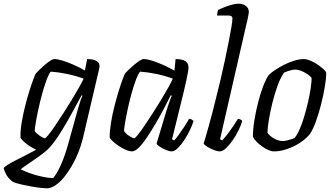

<svg xmlns="http://www.w3.org/2000/svg" viewBox="-80 -820 1817 1040"><path d="M173 200Q162 200 139 197.5Q116 195 88.5 190Q61 185 35 179Q9 173 -9 166Q-35 147 -46.5 125Q-58 103 -60 91Q-57 85 -40.5 74Q-24 63 2 50Q28 37 58 21.5Q88 6 116 -9Q96 -18 77 -31Q58 -44 45.5 -56.5Q33 -69 31 -75Q30 -112 37.5 -157Q45 -202 56.5 -247Q68 -292 80 -330Q92 -368 101.5 -393Q111 -418 114 -422Q121 -430 134 -442.5Q147 -455 162.5 -468.5Q178 -482 192 -491Q206 -500 214 -500Q232 -500 259.5 -491.5Q287 -483 319 -469Q351 -455 380 -438L392 -500Q400 -500 411.5 -499Q423 -498 434 -494Q445 -490 452 -482.5Q459 -475 459 -462Q459 -461 458.5 -455.5Q458 -450 456 -442L368 -67Q359 -31 344 6.5Q329 44 309 78.5Q289 113 266.5 140.5Q244 168 220 184Q196 200 173 200ZM208 145Q230 118 251 70.5Q272 23 290 -42L343 -233Q350 -257 356.5 -276.5Q363 -296 367 -301L362 -304Q337 -258 309.5 -207.5Q282 -157 253.5 -110.5Q225 -64 195 -28Q184 -14 161.5 4Q139 22 113 40Q87 58 65 73Q43 88 32 97Q46 105 77 116.5Q108 128 144 136Q180 144 208 145ZM163 -71Q167 -71 182 -89Q197 -107 217.5 -137.5Q238 -168 261.5 -204Q285 -240 307 -276.5Q329 -313 347 -344.5Q365 -376 373 -394Q329 -410 283 -419.5Q237 -429 195 -432Q184 -419 172 -386.5Q160 -354 148.5 -312.5Q137 -271 128 -229Q119 -187 113.5 -154.5Q108 -122 108 -110Q117 -97 136 -84Q155 -71 163 -71Z M635 0Q620 0 600 -9Q580 -18 561 -31Q542 -44 529 -56.5Q516 -69 514 -75Q514 -112 521.5 -157Q529 -202 540.5 -247Q552 -292 564 -330.5Q576 -369 585.5 -394Q595 -419 598 -423Q604 -430 617 -442.5Q630 -455 646 -468.5Q662 -482 676 -491Q690 -500 698 -500Q716 -500 743.5 -491.5Q771 -483 803.5 -468.5Q836 -454 865 -437L871 -500Q907 -500 924 -489Q941 -478 941 -454Q941 -438 929.5 -385Q918 -332 897.5 -250.5Q877 -169 852 -66L863 -59Q873 -69 887.5 -89Q902 -109 917.5 -132.5Q933 -156 944 -176Q953 -176 959.5 -172Q966 -168 968 -164Q962 -143 948.5 -115Q935 -87 918 -61Q901 -35 883 -17.5Q865 0 850 0Q838 0 819.5 -7.5Q801 -15 786 -25Q771 -35 768 -42L821 -218Q827 -238 833 -255Q839 -272 843.5 -284.5Q848 -297 851 -301L845 -304Q828 -270 806.5 -229Q785 -188 761 -147.5Q737 -107 714.5 -73.5Q692 -40 671.5 -20Q651 0 635 0ZM647 -71Q651 -71 666 -89Q681 -107 701.5 -137.5Q722 -168 745.5 -204Q769 -240 791 -276.5Q813 -313 830.5 -344Q848 -375 856 -394Q813 -410 766.5 -419.5Q720 -429 679 -432Q668 -419 656 -387Q644 -355 632.5 -313.5Q621 -272 612 -230Q603 -188 597.5 -155.5Q592 -123 592 -110Q601 -96 620 -83.5Q639 -71 647 -71Z M1111 0Q1098 0 1078.5 -7.5Q1059 -15 1043 -25Q1027 -35 1023 -42Q1027 -55 1034.5 -80Q1042 -105 1051 -138.5Q1060 -172 1070.5 -210.5Q1081 -249 1090 -288Q1103 -339 1116 -394Q1129 -449 1140 -502Q1151 -555 1160 -600Q1169 -645 1174 -676.5Q1179 -708 1179 -719Q1179 -729 1173 -732.5Q1167 -736 1156 -736H1096Q1096 -743 1098 -753Q1100 -763 1102 -767Q1119 -775 1139 -782.5Q1159 -790 1178 -795Q1197 -800 1212 -800Q1235 -800 1251.5 -788Q1268 -776 1268 -754Q1268 -752 1264.5 -732.5Q1261 -713 1255 -690L1112 -66L1123 -59Q1133 -69 1149 -89.5Q1165 -110 1181.5 -134Q1198 -158 1209 -176Q1216 -176 1223 -172.5Q1230 -169 1232 -164Q1226 -143 1212.5 -115Q1199 -87 1181 -61Q1163 -35 1144.5 -17.5Q1126 0 1111 0Z M1404 0Q1391 0 1374.5 -7Q1358 -14 1341 -26Q1324 -38 1310.5 -51.5Q1297 -65 1290 -79Q1290 -120 1298 -169Q1306 -218 1318.5 -267Q1331 -316 1346.5 -355.5Q1362 -395 1377 -415Q1388 -426 1409.5 -440.5Q1431 -455 1457.5 -468.5Q1484 -482 1512.5 -491Q1541 -500 1566 -500Q1580 -500 1599 -492.5Q1618 -485 1637 -472.5Q1656 -460 1670 -447.5Q1684 -435 1687 -426Q1687 -393 1679 -347Q1671 -301 1658.5 -252Q1646 -203 1630.5 -160.5Q1615 -118 1598 -93Q1574 -65 1541.5 -44.5Q1509 -24 1473 -12Q1437 0 1404 0ZM1451 -56Q1459 -56 1471 -58.5Q1483 -61 1495.5 -65Q1508 -69 1516 -73Q1530 -90 1543.5 -121Q1557 -152 1568.5 -191Q1580 -230 1589 -269.5Q1598 -309 1603 -343Q1608 -377 1608 -398Q1599 -409 1584 -419Q1569 -429 1552 -436Q1535 -443 1520 -443Q1507 -443 1491.5 -438.5Q1476 -434 1459 -427Q1439 -399 1423 -354.5Q1407 -310 1395 -261Q1383 -212 1376 -169Q1369 -126 1369 -100Q1378 -88 1391.5 -78Q1405 -68 1421 -62Q1437 -56 1451 -56Z"/></svg>

Font: Texturina Medium 12pt Light
Style: Italic
Weight: 300
Italic angle: -11°
Version: Version 1.002